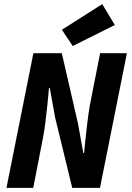

<svg xmlns="http://www.w3.org/2000/svg" viewBox="-20 -909 640 929"><path d="M11.3 0 141.6 -651.7H279L357.5 -310.5L382.9 -169H386.9Q389.2 -194.4 392.7 -226.8Q396.2 -259.2 399.8 -292Q403.5 -324.8 407.5 -352.9Q411.5 -381 414.7 -399.8L464.5 -651.7H594.1L463.8 0H329.5L246.5 -341.2L221 -483H217Q213.8 -447.8 209.5 -403.9Q205.2 -359.9 199.7 -317.7Q194.2 -275.5 188.2 -243.5L140.8 0ZM331.9 -686.3 279.5 -765 474.7 -889 535.5 -788Z"/></svg>

Font: SourceCodeVF
Style: Italic
Weight: 200
Italic angle: -11°
Monospace: yes
Designer: Paul D. Hunt, Teo Tuominen
Foundry: Adobe
Version: Version 1.026;hotconv 1.1.0;makeotfexe 2.6.0